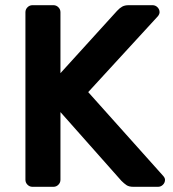

<svg xmlns="http://www.w3.org/2000/svg" viewBox="-20 -720 668 740"><path d="M616 -27C616 -31.7 613.7 -36.7 609 -42L320 -365L589 -658C593 -663.3 595 -668.3 595 -673C595 -680.3 592.3 -686.7 587 -692C581.7 -697.3 575.3 -700 568 -700H476C466 -700 457.7 -698.2 451 -694.5C444.3 -690.8 437.7 -685.3 431 -678L213 -438V-673C213 -680.3 210.3 -686.7 205 -692C199.7 -697.3 193.3 -700 186 -700H105C97.7 -700 91.3 -697.3 86 -692C80.7 -686.7 78 -680.3 78 -673V-27C78 -19.7 80.7 -13.3 86 -8C91.3 -2.7 97.7 0 105 0H186C193.3 0 199.7 -2.7 205 -8C210.3 -13.3 213 -19.7 213 -27V-288L448 -23C454.7 -16.3 461.2 -10.8 467.5 -6.5C473.8 -2.2 482.7 0 494 0H589C596.3 0 602.7 -2.7 608 -8C613.3 -13.3 616 -19.7 616 -27Z"/></svg>

Font: Rubik
Style: Regular
Weight: 500
Designer: Hubert & Fischer
Foundry: Hubert & Fischer
Version: Version 1.100